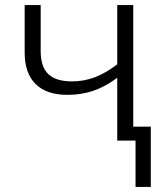

<svg xmlns="http://www.w3.org/2000/svg" viewBox="-20 -553 642 755"><path d="M513 0H441V-247Q392 -211 345.5 -195.5Q299 -180 245 -180Q163 -180 120 -222.5Q77 -265 77 -346V-533H140V-352Q140 -290 170 -261.5Q200 -233 263 -233Q310 -233 352.5 -249Q395 -265 441 -300V-533H504V-55H573V182H513Z"/></svg>

Font: OpenSansMMV
Style: Light
Weight: 300
Foundry: Ascender Corporation
Version: Version 4.001